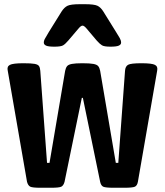

<svg xmlns="http://www.w3.org/2000/svg" viewBox="-20 -885 777 905"><path d="M170.9 0Q132.8 0 122.6 -5.1Q112.3 -10.3 107.4 -27.8L16.6 -551.3Q11.7 -571.3 26.4 -579.1Q41 -586.9 90.8 -586.9Q126.5 -586.9 142.8 -584Q159.2 -581.1 164.1 -573.2Q168.9 -565.4 169.9 -551.3L201.7 -117.2H213.4L287.1 -551.3Q290 -565.4 296.1 -573Q302.2 -580.6 318.6 -583.7Q335 -586.9 368.2 -586.9Q403.8 -586.9 420.4 -583.7Q437 -580.6 443.1 -573Q449.2 -565.4 452.1 -551.3L525.9 -117.2H537.6L569.3 -551.3Q570.8 -572.3 583.7 -579.6Q596.7 -586.9 646.5 -586.9Q696.3 -586.9 710.7 -579.1Q725.1 -571.3 720.7 -551.3L629.9 -27.8Q626.5 -9.8 615.5 -4.9Q604.5 0 566.4 0H515.6Q477.5 0 466.8 -4.9Q456.1 -9.8 452.1 -27.8L370.6 -423.8H365.7L284.2 -27.8Q279.3 -10.3 269 -5.1Q258.8 0 220.7 0ZM235.8 -665Q208 -665 197.3 -669.9Q186.5 -674.8 186.5 -684.1Q186.5 -694.3 193.4 -705.3Q200.2 -716.3 210.4 -734.4L270.5 -831.1Q283.2 -850.6 298.6 -857.9Q314 -865.2 356.9 -865.2H380.4Q423.8 -865.2 439.2 -857.9Q454.6 -850.6 466.8 -831.1L526.9 -734.4Q538.1 -716.8 544.4 -705.6Q550.8 -694.3 550.8 -684.1Q550.8 -674.8 539.8 -669.9Q528.8 -665 501 -665Q471.2 -665 460.7 -671.4Q450.2 -677.7 436 -693.8L386.7 -752Q376 -764.2 369.1 -764.2Q361.3 -764.2 349.6 -750L301.8 -693.8Q287.6 -677.2 277.1 -671.1Q266.6 -665 235.8 -665Z"/></svg>

Font: Denk One
Style: Regular
Weight: 400
Designer: Irina Smirnova, Eben Sorkin
Foundry: Sorkin Type Co.f
Version: Version 1.004; ttfautohint (v1.8.4.7-5d5b);gftools[0.9.23]